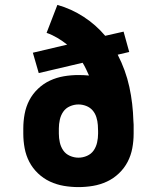

<svg xmlns="http://www.w3.org/2000/svg" viewBox="-20 -755 640 783"><path d="M300 8Q270 8 240.5 3Q211 -2 184 -14.5Q157 -27 135 -48Q113 -69 99.5 -95Q86 -121 80.5 -150.5Q75 -180 75 -210V-231Q75 -261 80.5 -290.5Q86 -320 99.5 -346Q113 -372 135 -393Q157 -414 184 -426.5Q211 -439 240.5 -444Q270 -449 300 -449Q311 -449 321.5 -448.5Q332 -448 343 -447Q337 -460 331 -473Q325 -486 317 -499L138 -457L114 -540L254 -573Q235 -588 214 -600.5Q193 -613 170 -621L214 -735Q271 -719 321 -686.5Q371 -654 409 -609L484 -626L507 -543L460 -532Q476 -501 488 -468Q500 -435 507.5 -400.5Q515 -366 519 -331.5Q523 -297 524 -262Q525 -254 525 -246.5Q525 -239 525 -231V-210Q525 -180 519.5 -150.5Q514 -121 500.5 -95Q487 -69 465 -48Q443 -27 416 -14.5Q389 -2 359.5 3Q330 8 300 8ZM300 -112Q318 -112 335 -119.5Q352 -127 362 -141.5Q372 -156 376 -174Q380 -192 380 -210V-221Q380 -227 379.5 -233Q379 -239 379 -245Q378 -261 373 -277Q368 -293 357.5 -305Q347 -317 331.5 -323Q316 -329 300 -329Q282 -329 265 -321.5Q248 -314 238 -299.5Q228 -285 224 -267Q220 -249 220 -231V-210Q220 -192 224 -174Q228 -156 238 -141.5Q248 -127 265 -119.5Q282 -112 300 -112Z"/></svg>

Font: Iosevka Etoile Heavy
Style: Regular
Weight: 900
Designer: Belleve Invis
Foundry: Belleve Invis
Version: Version 22.1.2; ttfautohint (v1.8.4)